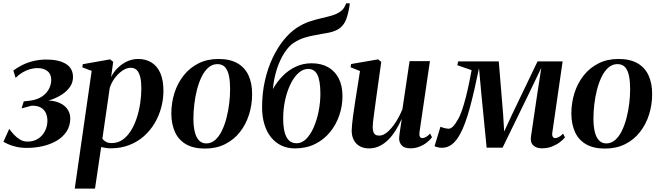

<svg xmlns="http://www.w3.org/2000/svg" viewBox="-34 -882 3970 1156"><path d="M129 8.5Q91.5 8.5 62.5 1.5Q33.5 -5.5 14.5 -14.2Q-4.5 -23 -13.5 -28L21.5 -106Q34 -89 50.2 -71.2Q66.5 -53.5 87 -41.5Q107.5 -29.5 131.5 -29.5Q168.5 -29.5 195.2 -46.8Q222 -64 236.5 -92.5Q251 -121 251.5 -154.5Q251.5 -181 241.8 -202Q232 -223 211 -234.8Q190 -246.5 155.5 -245.5L96 -229.5L109 -271.5L148 -276Q193.5 -282.5 221.2 -302.5Q249 -322.5 261.8 -348.8Q274.5 -375 274.5 -400.5Q274.5 -436 251.5 -454Q228.5 -472 192 -472Q168 -472 144.2 -464.8Q120.5 -457.5 99.2 -444.5Q78 -431.5 60 -413L46.5 -457.5Q70.5 -475.5 100.5 -490.5Q130.5 -505.5 167 -514.5Q203.5 -523.5 246 -523.5Q320 -523.5 362.8 -497.2Q405.5 -471 405.5 -418Q405.5 -385 387 -358.5Q368.5 -332 338.2 -312.5Q308 -293 271.5 -280.8Q235 -268.5 200 -264V-273.5Q262 -282 304 -269.8Q346 -257.5 367.5 -230.8Q389 -204 389 -169.5Q389 -123.5 366.5 -89.8Q344 -56 306.5 -34.2Q269 -12.5 222.8 -2Q176.5 8.5 129 8.5Z M416 253.5 518 -455.5 461.5 -476.5 464.5 -495.5 628.5 -524.5 647.5 -510 635 -418Q650.5 -449.5 675.8 -474Q701 -498.5 732.2 -512.8Q763.5 -527 797 -527Q844.5 -527 879 -505.2Q913.5 -483.5 931.8 -440.8Q950 -398 950 -335.5Q950 -284 936.5 -234Q923 -184 896.8 -139.8Q870.5 -95.5 832.2 -61.8Q794 -28 743.8 -8.5Q693.5 11 632.5 11Q618.5 11 603.5 8.8Q588.5 6.5 575 3.5L538 253.5ZM582.5 -47.5Q590 -36 603.8 -28.2Q617.5 -20.5 638.5 -20.5Q675.5 -20.5 704.2 -40.8Q733 -61 754.2 -95.2Q775.5 -129.5 789.5 -172.2Q803.5 -215 810.2 -260.8Q817 -306.5 817 -349.5Q817 -389.5 810.5 -417.2Q804 -445 790 -459.5Q776 -474 753 -474Q728 -474 702 -456Q676 -438 655.8 -410.2Q635.5 -382.5 626.5 -351.5Z M1281 -527Q1350 -527 1395 -501.5Q1440 -476 1462 -428.8Q1484 -381.5 1484 -315.5Q1484 -251.5 1465.5 -192.5Q1447 -133.5 1410.8 -87.2Q1374.5 -41 1321.5 -14.2Q1268.5 12.5 1200 12.5Q1131.5 12.5 1086.5 -13.2Q1041.5 -39 1019.8 -86.5Q998 -134 997.5 -197.5Q997.5 -263.5 1016.5 -322.8Q1035.5 -382 1072 -428Q1108.5 -474 1161.2 -500.5Q1214 -527 1281 -527ZM1275 -496Q1244.5 -496 1220.8 -475.2Q1197 -454.5 1180 -419.8Q1163 -385 1152 -342Q1141 -299 1135.8 -254Q1130.5 -209 1130.5 -168.5Q1130.5 -121.5 1138.8 -88Q1147 -54.5 1164.2 -36.5Q1181.5 -18.5 1208 -18.5Q1238 -18.5 1261.5 -39.2Q1285 -60 1302 -95Q1319 -130 1330 -173Q1341 -216 1346.2 -260.8Q1351.5 -305.5 1351.5 -345.5Q1351.5 -389.5 1345 -423.2Q1338.5 -457 1322 -476.5Q1305.5 -496 1275 -496Z M2072 -862 2069.5 -842.5Q2062.5 -798 2050.5 -766.2Q2038.5 -734.5 2015 -715Q1991.5 -695.5 1949 -686Q1939.5 -684 1928 -682Q1916.5 -680 1904 -678Q1882 -673.5 1854 -668.5Q1826 -663.5 1795.5 -653.8Q1765 -644 1735 -624.5Q1705.5 -605.5 1678.8 -564.5Q1652 -523.5 1633.5 -467.5Q1615 -411.5 1609 -345.5Q1634 -390 1668.5 -425Q1703 -460 1746.8 -480.5Q1790.5 -501 1842 -501Q1900 -501 1941.5 -477.5Q1983 -454 2005.5 -409.8Q2028 -365.5 2028 -302.5Q2028 -244 2009 -188Q1990 -132 1953.2 -86.8Q1916.5 -41.5 1863.2 -15Q1810 11.5 1741.5 11.5Q1696.5 11.5 1660.2 -5.8Q1624 -23 1598 -55.2Q1572 -87.5 1558 -133.2Q1544 -179 1544 -236Q1544 -321 1561 -396.2Q1578 -471.5 1607.5 -533.5Q1637 -595.5 1674.8 -642Q1712.5 -688.5 1754.5 -715.5Q1790.5 -739 1827.2 -751.5Q1864 -764 1898.5 -771.8Q1933 -779.5 1962.5 -788Q1992 -796.5 2014 -811.5Q2036 -826.5 2047 -854L2050 -862ZM1821.5 -467Q1790 -467 1762.5 -442Q1735 -417 1714.5 -374.2Q1694 -331.5 1682.5 -278.5Q1671 -225.5 1671 -169.5Q1671 -122.5 1679 -89Q1687 -55.5 1704.8 -37.5Q1722.5 -19.5 1752 -19.5Q1784 -19.5 1810.2 -46.2Q1836.5 -73 1855.5 -117Q1874.5 -161 1884.8 -213.8Q1895 -266.5 1895 -319Q1894.5 -397 1876.8 -432Q1859 -467 1821.5 -467Z M2188 11.5Q2155 11.5 2131.8 -1.8Q2108.5 -15 2096 -39Q2083.5 -63 2083.5 -95.5Q2083.5 -110 2085.8 -132.8Q2088 -155.5 2091.5 -181.8Q2095 -208 2098.8 -231.8Q2102.5 -255.5 2104.5 -271L2133.5 -454.5L2076.5 -477L2080 -496.5L2242.5 -524.5L2261.5 -509.5L2229.5 -281Q2227 -262.5 2223.8 -238.2Q2220.5 -214 2217.2 -190.2Q2214 -166.5 2212 -147.5Q2210 -128.5 2210 -119Q2210 -101 2213.8 -89Q2217.5 -77 2226.2 -71.2Q2235 -65.5 2249.5 -65.5Q2274 -65.5 2299.8 -88Q2325.5 -110.5 2349 -147Q2372.5 -183.5 2389 -225L2432 -514H2554.5L2491.5 -85Q2489.5 -68 2494.2 -59.2Q2499 -50.5 2508.5 -50.5Q2518.5 -50.5 2530.8 -57.2Q2543 -64 2555.5 -78L2567 -55.5Q2555.5 -39.5 2536 -24.2Q2516.5 -9 2491.2 1Q2466 11 2437.5 11Q2400.5 11 2384.8 -6.5Q2369 -24 2369 -49Q2369 -53.5 2370.5 -66.5Q2372 -79.5 2374.5 -96.5Q2377 -113.5 2379.8 -131.2Q2382.5 -149 2384.5 -163H2383Q2368 -129 2348.5 -97.5Q2329 -66 2304.8 -41.5Q2280.5 -17 2251.2 -2.8Q2222 11.5 2188 11.5Z M3228.5 11Q3195.5 11 3176.5 -7Q3157.5 -25 3163 -60.5L3198.5 -301L3225 -473.5L3149.5 -316.5L2992 7H2896L2864.5 -313L2850 -471.5Q2836.5 -405.5 2823 -346.5Q2809.5 -287.5 2795.8 -236.5Q2782 -185.5 2767.2 -144.8Q2752.5 -104 2736 -74.5Q2713 -32 2686 -12Q2659 8 2625.5 8Q2617.5 8 2608.2 6.2Q2599 4.5 2592 2.2Q2585 0 2582.5 -2.5L2618 -119Q2622.5 -117 2631 -114Q2639.5 -111 2649.5 -109Q2659.5 -107 2667 -107Q2673.5 -107 2680.2 -110.5Q2687 -114 2693.8 -120.8Q2700.5 -127.5 2707.5 -137.5Q2714.5 -147.5 2721.5 -160Q2735 -181.5 2747.2 -217.2Q2759.5 -253 2770.5 -295.8Q2781.5 -338.5 2790.2 -381.5Q2799 -424.5 2805.5 -459.5L2719.5 -489.5L2724.5 -512.5H2969L2995.5 -190.5L3001.5 -90L3048 -190.5L3202.5 -512.5H3353.5L3291.5 -84.5Q3289.5 -72.5 3291.5 -65Q3293.5 -57.5 3298 -54Q3302.5 -50.5 3308 -50.5Q3318 -50.5 3330.5 -57Q3343 -63.5 3356.5 -77.5L3367.5 -54.5Q3357 -41.5 3337.2 -26.2Q3317.5 -11 3290 0Q3262.5 11 3228.5 11Z M3689.5 -527Q3758.5 -527 3803.5 -501.5Q3848.5 -476 3870.5 -428.8Q3892.5 -381.5 3892.5 -315.5Q3892.5 -251.5 3874 -192.5Q3855.5 -133.5 3819.2 -87.2Q3783 -41 3730 -14.2Q3677 12.5 3608.5 12.5Q3540 12.5 3495 -13.2Q3450 -39 3428.2 -86.5Q3406.5 -134 3406 -197.5Q3406 -263.5 3425 -322.8Q3444 -382 3480.5 -428Q3517 -474 3569.8 -500.5Q3622.5 -527 3689.5 -527ZM3683.5 -496Q3653 -496 3629.2 -475.2Q3605.5 -454.5 3588.5 -419.8Q3571.5 -385 3560.5 -342Q3549.5 -299 3544.2 -254Q3539 -209 3539 -168.5Q3539 -121.5 3547.2 -88Q3555.5 -54.5 3572.8 -36.5Q3590 -18.5 3616.5 -18.5Q3646.5 -18.5 3670 -39.2Q3693.5 -60 3710.5 -95Q3727.5 -130 3738.5 -173Q3749.5 -216 3754.8 -260.8Q3760 -305.5 3760 -345.5Q3760 -389.5 3753.5 -423.2Q3747 -457 3730.5 -476.5Q3714 -496 3683.5 -496Z"/></svg>

Font: Merriweather 120pt SemiBold
Style: Italic
Weight: 600
Italic angle: -7.8°
Version: Version 2.101